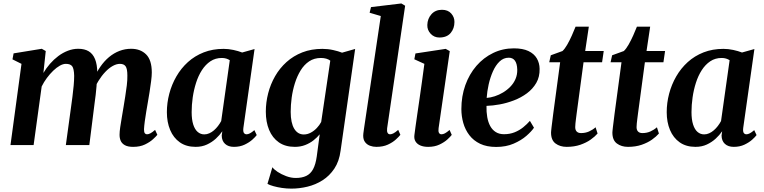

<svg xmlns="http://www.w3.org/2000/svg" viewBox="-20 -837 4408 1108"><path d="M244 -542.5 230.5 -416Q246.5 -443.5 268.5 -468.8Q290.5 -494 316.5 -513.5Q342.5 -533 371.8 -544.2Q401 -555.5 431.5 -555.5Q468 -555.5 492 -541Q516 -526.5 528.5 -495.8Q541 -465 541.5 -416.5Q541.5 -409 541 -400Q540.5 -391 539.5 -381Q538.5 -371 537 -361L519 -377.5Q536 -418.5 558.8 -451.5Q581.5 -484.5 609.5 -507.8Q637.5 -531 669.5 -543.2Q701.5 -555.5 737 -555.5Q790.5 -555.5 823.2 -523Q856 -490.5 856 -418.5Q856 -399.5 852.2 -369.5Q848.5 -339.5 843.2 -306.5Q838 -273.5 833 -245.5Q828.5 -220 823.8 -191.5Q819 -163 815.5 -136.8Q812 -110.5 811 -91.5Q811 -74 815.8 -68Q820.5 -62 828 -62Q837.5 -62 848.2 -67.8Q859 -73.5 875 -87.5L888 -59Q881 -50 863 -33.5Q845 -17 816.5 -3.2Q788 10.5 748.5 10.5Q718 10.5 700.5 0.8Q683 -9 676.2 -25.2Q669.5 -41.5 670 -61Q670 -77 673.8 -103.5Q677.5 -130 683 -160.5Q688.5 -191 693 -220Q697.5 -248.5 702.8 -280.8Q708 -313 711.8 -344.5Q715.5 -376 715 -401Q715 -440 705 -454.2Q695 -468.5 672 -468.5Q652.5 -468.5 630.8 -456.5Q609 -444.5 587.8 -422.2Q566.5 -400 548.2 -370.2Q530 -340.5 518 -305.5L540 -384.5Q539 -363 537 -338.8Q535 -314.5 532.2 -290Q529.5 -265.5 526 -242.5L495.5 0H360L390 -219Q394 -248 398.2 -280.2Q402.5 -312.5 405.2 -343.5Q408 -374.5 408 -399.5Q407 -441 396.5 -454.8Q386 -468.5 360 -468.5Q344 -468.5 325.2 -458Q306.5 -447.5 287.2 -429Q268 -410.5 250.5 -387Q233 -363.5 220.5 -338L174 0H40.5L104 -468.5L52 -494.5L58.5 -529L221 -555.5Z M1384.5 -99Q1382 -78 1387.5 -70Q1393 -62 1403 -62Q1411.5 -62 1422.2 -67.5Q1433 -73 1448 -86L1461.5 -57.5Q1454.5 -47.5 1436.5 -31.2Q1418.5 -15 1391.5 -2.2Q1364.5 10.5 1330 10.5Q1297.5 10.5 1278.8 -6.8Q1260 -24 1259.5 -55L1263 -79.5Q1248 -57.5 1225.8 -37Q1203.5 -16.5 1174.5 -3Q1145.5 10.5 1109 10.5Q1055 10.5 1018 -15.5Q981 -41.5 962 -86.8Q943 -132 943 -189.5Q943 -243.5 957 -296.5Q971 -349.5 998 -396.2Q1025 -443 1064.5 -478.8Q1104 -514.5 1155.8 -534.8Q1207.5 -555 1270.5 -555Q1298 -555 1327 -548.8Q1356 -542.5 1377.5 -534L1449 -554ZM1306 -489.5Q1297 -495.5 1285.5 -499Q1274 -502.5 1260 -502.5Q1223 -502.5 1194.5 -483.5Q1166 -464.5 1145.2 -432.2Q1124.5 -400 1111.5 -359.2Q1098.5 -318.5 1092.2 -275Q1086 -231.5 1086 -190Q1086 -147 1095.2 -118.2Q1104.5 -89.5 1121 -75.5Q1137.5 -61.5 1159 -61.5Q1174 -61.5 1188 -67.8Q1202 -74 1214.8 -85Q1227.5 -96 1238 -109.8Q1248.5 -123.5 1256.5 -138.5Z M1945.5 32.5Q1937.5 94 1909.5 136Q1881.5 178 1841.2 203.5Q1801 229 1754.5 240.2Q1708 251.5 1661.5 251.5Q1634 251.5 1607 247.5Q1580 243.5 1557.8 237.2Q1535.5 231 1523.5 224L1552 128Q1560.5 140.5 1582 154.8Q1603.5 169 1631.5 179.5Q1659.5 190 1687 190Q1722.5 190 1747.2 178.2Q1772 166.5 1786.8 139.2Q1801.5 112 1808 65.5L1825 -62Q1810 -43.5 1789 -27Q1768 -10.5 1741 0Q1714 10.5 1681.5 10.5Q1626.5 10.5 1589.2 -15.5Q1552 -41.5 1533 -87.2Q1514 -133 1514 -192.5Q1514 -246 1527.5 -298.5Q1541 -351 1567.5 -397.2Q1594 -443.5 1633.5 -479Q1673 -514.5 1724.8 -534.8Q1776.5 -555 1841 -555Q1872 -555 1902.5 -548.2Q1933 -541.5 1954 -533L2029.5 -554.5ZM1886 -487Q1876.5 -494.5 1862.5 -498.5Q1848.5 -502.5 1832 -502.5Q1793 -502.5 1764 -483Q1735 -463.5 1714.8 -430.5Q1694.5 -397.5 1681.8 -356.8Q1669 -316 1663.2 -273.2Q1657.5 -230.5 1657.5 -191.5Q1657.5 -159 1662.8 -134.8Q1668 -110.5 1678 -94Q1688 -77.5 1702 -69.2Q1716 -61 1733 -61Q1754 -61 1773.5 -71.5Q1793 -82 1808.5 -98.5Q1824 -115 1833.5 -133Z M2214 -96.5Q2212 -79.5 2216.5 -70.8Q2221 -62 2231 -62Q2239 -62 2249.5 -67Q2260 -72 2278 -87.5L2290.5 -59Q2282 -48 2264.2 -31.8Q2246.5 -15.5 2218.5 -2.5Q2190.5 10.5 2151.5 10.5Q2132.5 10.5 2115 4Q2097.5 -2.5 2086.8 -16.8Q2076 -31 2076 -54Q2076 -59.5 2076.8 -66.5Q2077.5 -73.5 2078.8 -81.2Q2080 -89 2080.5 -94L2177.5 -744.5L2113 -763.5L2121 -796L2296 -817L2318 -804Z M2451 10.5Q2424.5 10.5 2405.8 2.5Q2387 -5.5 2377.8 -20.8Q2368.5 -36 2371.5 -58Q2373.5 -76.5 2378 -107.2Q2382.5 -138 2388.2 -178.5Q2394 -219 2401 -266.2Q2408 -313.5 2415 -365Q2422 -416.5 2429 -468.5L2371 -495L2377.5 -528.5L2552 -555L2575.5 -542L2511 -97Q2508.5 -79 2513.2 -70.5Q2518 -62 2527.5 -62Q2537 -62 2547.5 -67.5Q2558 -73 2574.5 -87L2587 -58.5Q2579.5 -48.5 2561.8 -32.2Q2544 -16 2516.2 -2.8Q2488.5 10.5 2451 10.5ZM2515.5 -620.5Q2485.5 -620.5 2465.2 -642.2Q2445 -664 2446 -693Q2447 -729.5 2469.8 -755Q2492.5 -780.5 2530.5 -780.5Q2565 -780.5 2584 -759Q2603 -737.5 2602.5 -710Q2602.5 -672.5 2580.5 -646.5Q2558.5 -620.5 2515.5 -620.5Z M3061.5 -100Q3048 -79.5 3018 -53.2Q2988 -27 2944 -8Q2900 11 2843.5 11Q2789 11 2750.8 -7.2Q2712.5 -25.5 2688.5 -57Q2664.5 -88.5 2653.5 -127.5Q2642.5 -166.5 2642.5 -207.5Q2642.5 -281.5 2665.2 -345.2Q2688 -409 2729.2 -456.8Q2770.5 -504.5 2825.8 -531.2Q2881 -558 2945.5 -558Q2997 -558 3029.5 -542.5Q3062 -527 3077.8 -500.2Q3093.5 -473.5 3094 -440Q3095 -393.5 3074.8 -358.5Q3054.5 -323.5 3020.8 -298.5Q2987 -273.5 2946 -257.8Q2905 -242 2863.8 -234.5Q2822.5 -227 2787.5 -226Q2786.5 -191 2791.8 -161.2Q2797 -131.5 2809.2 -109.2Q2821.5 -87 2841.2 -74.8Q2861 -62.5 2888.5 -62.5Q2922 -62.5 2949.5 -73.5Q2977 -84.5 2999 -102.2Q3021 -120 3038 -139.5ZM2916 -504Q2885.5 -504 2862.8 -482Q2840 -460 2824.5 -425Q2809 -390 2800 -349.8Q2791 -309.5 2788.5 -272Q2810.5 -273.5 2835.2 -281.5Q2860 -289.5 2883.2 -303.5Q2906.5 -317.5 2925.2 -336.8Q2944 -356 2954.8 -380.8Q2965.5 -405.5 2965 -435Q2964 -470 2951.5 -487Q2939 -504 2916 -504Z M3308 -183.5Q3305.5 -165 3303.8 -150.8Q3302 -136.5 3300.8 -125Q3299.5 -113.5 3299.5 -103.5Q3299.5 -86.5 3308.2 -77.8Q3317 -69 3333 -69Q3358 -69 3379 -78.2Q3400 -87.5 3417 -102.5L3428.5 -66.5Q3413.5 -49 3388.5 -31.2Q3363.5 -13.5 3328.8 -1.5Q3294 10.5 3250 10.5Q3212 10.5 3185.8 -9Q3159.5 -28.5 3160 -73.5Q3160.5 -78 3161 -85Q3161.5 -92 3163 -103.8Q3164.5 -115.5 3166.8 -134Q3169 -152.5 3172.5 -180L3212.5 -477.5H3149.5L3158.5 -518L3226 -542.5Q3239.5 -555 3253.5 -579.5Q3267.5 -604 3280 -632Q3292.5 -660 3301.5 -683H3378L3357 -542.5H3464L3454.5 -477.5H3347.5Z M3662 -183.5Q3659.5 -165 3657.8 -150.8Q3656 -136.5 3654.8 -125Q3653.5 -113.5 3653.5 -103.5Q3653.5 -86.5 3662.2 -77.8Q3671 -69 3687 -69Q3712 -69 3733 -78.2Q3754 -87.5 3771 -102.5L3782.5 -66.5Q3767.5 -49 3742.5 -31.2Q3717.5 -13.5 3682.8 -1.5Q3648 10.5 3604 10.5Q3566 10.5 3539.8 -9Q3513.5 -28.5 3514 -73.5Q3514.5 -78 3515 -85Q3515.5 -92 3517 -103.8Q3518.5 -115.5 3520.8 -134Q3523 -152.5 3526.5 -180L3566.5 -477.5H3503.5L3512.5 -518L3580 -542.5Q3593.5 -555 3607.5 -579.5Q3621.5 -604 3634 -632Q3646.5 -660 3655.5 -683H3732L3711 -542.5H3818L3808.5 -477.5H3701.5Z M4269 -99Q4266.5 -78 4272 -70Q4277.5 -62 4287.5 -62Q4296 -62 4306.8 -67.5Q4317.5 -73 4332.5 -86L4346 -57.5Q4339 -47.5 4321 -31.2Q4303 -15 4276 -2.2Q4249 10.5 4214.5 10.5Q4182 10.5 4163.2 -6.8Q4144.5 -24 4144 -55L4147.5 -79.5Q4132.5 -57.5 4110.2 -37Q4088 -16.5 4059 -3Q4030 10.5 3993.5 10.5Q3939.5 10.5 3902.5 -15.5Q3865.5 -41.5 3846.5 -86.8Q3827.5 -132 3827.5 -189.5Q3827.5 -243.5 3841.5 -296.5Q3855.5 -349.5 3882.5 -396.2Q3909.5 -443 3949 -478.8Q3988.5 -514.5 4040.2 -534.8Q4092 -555 4155 -555Q4182.5 -555 4211.5 -548.8Q4240.5 -542.5 4262 -534L4333.5 -554ZM4190.5 -489.5Q4181.5 -495.5 4170 -499Q4158.5 -502.5 4144.5 -502.5Q4107.5 -502.5 4079 -483.5Q4050.5 -464.5 4029.8 -432.2Q4009 -400 3996 -359.2Q3983 -318.5 3976.8 -275Q3970.5 -231.5 3970.5 -190Q3970.5 -147 3979.8 -118.2Q3989 -89.5 4005.5 -75.5Q4022 -61.5 4043.5 -61.5Q4058.5 -61.5 4072.5 -67.8Q4086.5 -74 4099.2 -85Q4112 -96 4122.5 -109.8Q4133 -123.5 4141 -138.5Z"/></svg>

Font: Merriweather 48pt
Style: Bold Italic
Weight: 700
Italic angle: -7.8°
Version: Version 2.101